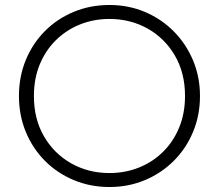

<svg xmlns="http://www.w3.org/2000/svg" viewBox="-20 -735 878 770"><path d="M419 15Q342 15 275.8 -12.8Q209.5 -40.5 160.2 -90Q111 -139.5 83.5 -206Q56 -272.5 56 -350Q56 -428 83.5 -494.5Q111 -561 160.2 -610.5Q209.5 -660 275.8 -687.5Q342 -715 419 -715Q495.5 -715 561.5 -687Q627.5 -659 677 -609Q726.5 -559 754.2 -492.8Q782 -426.5 782 -350Q782 -272.5 754.2 -206Q726.5 -139.5 677 -90Q627.5 -40.5 561.5 -12.8Q495.5 15 419 15ZM419 -41Q482 -41 537 -63Q592 -85 633.5 -125.8Q675 -166.5 698.5 -223.5Q722 -280.5 722 -350Q722 -443 681.2 -512.5Q640.5 -582 571.8 -620.5Q503 -659 419 -659Q356 -659 301 -637Q246 -615 204.5 -574.2Q163 -533.5 139.5 -476.8Q116 -420 116 -350Q116 -257 156.8 -187.5Q197.5 -118 266.2 -79.5Q335 -41 419 -41Z"/></svg>

Font: Geologica Cursive Thin
Style: Regular
Weight: 250
Designer: Sindre Bremnes, Frode Helland
Foundry: Monokrom Skriftforlag AS
Version: Version 1.010;gftools[0.9.28]